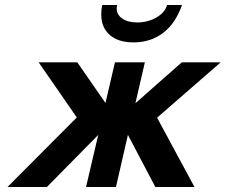

<svg xmlns="http://www.w3.org/2000/svg" viewBox="-20 -750 905 770"><path d="M288 -279 135 -500H290L403 -337L441 -500H561L523 -336L709 -500H865L610 -278L760 0H603L493 -209L445 0H325L374 -209L168 0H10ZM450 -730Q448 -726 448 -716Q448 -691 470.5 -675.5Q493 -660 530 -660Q573 -660 607.5 -680Q642 -700 650 -730H710Q684 -656 634 -618Q584 -580 516 -580Q454 -580 420 -610Q386 -640 386 -692Q386 -703 387 -712Q388 -721 390 -730Z"/></svg>

Font: Perun
Style: Bold Italic
Weight: 700
Italic angle: -12°
Foundry: Copyright (c) Stefan Peev, Context Ltd, 2016
Version: Version 1.027